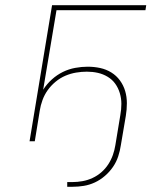

<svg xmlns="http://www.w3.org/2000/svg" viewBox="-20 -540 640 734"><path d="M258 174H237V156H258Q276 156 295.5 152.5Q315 149 333.5 140.5Q352 132 367.5 118.5Q383 105 394 88Q405 71 411.5 52.5Q418 34 421 15L440 -100Q444 -122 444 -143Q444 -164 438 -184Q432 -204 420.5 -220Q409 -236 391.5 -246.5Q374 -257 354 -261.5Q334 -266 312 -266Q292 -266 271 -262.5Q250 -259 230 -250.5Q210 -242 192.5 -227.5Q175 -213 162.5 -195.5Q150 -178 142.5 -157.5Q135 -137 132 -117L113 0H93L179 -520H539L536 -501H196L145 -197Q159 -219 178.5 -236.5Q198 -254 220.5 -265Q243 -276 267.5 -280.5Q292 -285 315 -285Q340 -285 363 -280Q386 -275 405.5 -263Q425 -251 438.5 -232.5Q452 -214 458.5 -192Q465 -170 465 -145.5Q465 -121 461 -97L442 15Q439 36 432 57.5Q425 79 412 98Q399 117 381 132.5Q363 148 342.5 157.5Q322 167 300.5 170.5Q279 174 258 174Z"/></svg>

Font: Iosevka Thin Extended
Style: Italic
Weight: 100
Width: 7
Italic angle: -9°
Monospace: yes
Designer: Belleve Invis
Foundry: Belleve Invis
Version: Version 32.5.0; ttfautohint (v1.8.4)